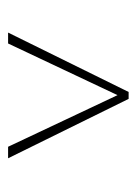

<svg xmlns="http://www.w3.org/2000/svg" viewBox="48 -911 336 472"><g transform="rotate(90 216.0 -675.0)"><path d="M223.1 -823.2 369.1 -526.9H340.8L213.9 -795.9L86.9 -526.9H60.1L206.1 -823.2Z"/></g></svg>

Font: Fira Sans Compressed Thin
Style: Regular
Weight: 100
Width: 1
Designer: Carrois Corporate & Edenspiekermann AG
Foundry: Carrois Corporate GbR & Edenspiekermann AG
Version: Version 4.203;PS 004.203;hotconv 1.0.88;makeotf.lib2.5.64775